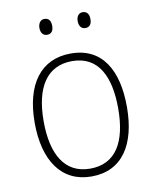

<svg xmlns="http://www.w3.org/2000/svg" viewBox="-82 -772 682 845"><g transform="rotate(-10 259.5 -349.5)"><path d="M146 -673C146 -653 156 -638 174 -638C195 -638 203 -652 203 -673C203 -694 195 -709 174 -709C156 -709 146 -693 146 -673ZM317 -674C317 -653 327 -638 345 -638C366 -638 374 -652 374 -674C374 -694 365 -709 345 -709C327 -709 317 -694 317 -674ZM465 -265C465 -428 403 -539 262 -539C128 -539 53 -438 53 -266C53 -97 125 10 259 10C397 10 465 -97 465 -265ZM93 -266C93 -417 149 -505 262 -505C380 -505 426 -406 426 -265C426 -115 374 -25 259 -25C146 -25 93 -117 93 -266Z"/></g></svg>

Font: Noto Sans Devanagari SemiCondensed ExtraLight
Style: Regular
Weight: 200
Width: 4
Designer: Jelle Bosma - Monotype Design Team
Foundry: Monotype Imaging Inc.
Version: Version 2.004